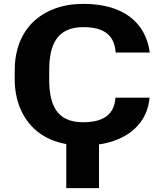

<svg xmlns="http://www.w3.org/2000/svg" viewBox="-20 -741 852 991"><path d="M408 -110C265 -110 234 -211 234 -332V-379C234 -507 272 -601 410 -601C521 -601 571 -556 577 -470H753C732 -625 617 -721 410 -721C356 -721 308 -713 264 -697C132 -649 56 -536 56 -378V-332C56 -279 65 -232 81 -190C126 -75 228 10 408 10C461 10 508 4 549 -8C664 -42 741 -118 752 -237H576C570 -152 517 -110 408 -110ZM491 230V-44H322V230Z"/></svg>

Font: Asimov
Style: XWid
Weight: 500
Designer: Google
Version: Version 2.000980; 2014